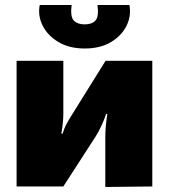

<svg xmlns="http://www.w3.org/2000/svg" viewBox="-20 -742 672 764"><path d="M586 -500V0L399 2V-194Q399 -217 401 -239.5Q403 -262 407 -288H402Q395 -266 383 -240.5Q371 -215 360 -198L232 0H46V-500H232V-291Q232 -271 230 -252Q228 -233 224 -210H229Q236 -233 246 -251Q256 -269 268 -288L400 -500ZM368 -722H495Q503 -679 483.5 -639.5Q464 -600 421.5 -574.5Q379 -549 317 -549Q256 -549 213 -574.5Q170 -600 150 -639.5Q130 -679 138 -722H265Q259 -676 273.5 -660.5Q288 -645 317 -645Q346 -645 360 -660.5Q374 -676 368 -722Z"/></svg>

Font: Exo 2 Black
Style: Regular
Weight: 900
Designer: Natanael Gama
Foundry: Natanael Gama
Version: Version 2.010